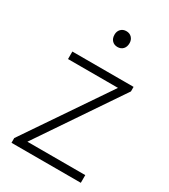

<svg xmlns="http://www.w3.org/2000/svg" viewBox="-169 -759 743 842"><g transform="rotate(30 202.0 -338.0)"><path d="M27 0V-24L311 -442H58V-480H368V-457L85 -39H378V0ZM219 -596Q202 -596 191.5 -607Q181 -618 181 -637Q181 -654 191.5 -665Q202 -676 219 -676Q236 -676 246.5 -665Q257 -654 257 -637Q257 -618 246.5 -607Q236 -596 219 -596Z"/></g></svg>

Font: hySource Sans Pro Light
Style: Regular
Weight: 300
Designer: Paul D. Hunt
Foundry: Adobe Systems Incorporated
Version: Version 2.021;PS 2.000;hotconv 1.0.86;makeotf.lib2.5.63406